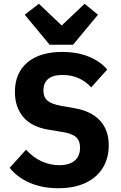

<svg xmlns="http://www.w3.org/2000/svg" viewBox="-20 -985 640 1017"><path d="M31 -96 118 -192Q155 -151 200.5 -130.5Q246 -110 294 -110Q347 -110 375.5 -134Q404 -158 404 -203Q404 -240 382.5 -259Q361 -278 310 -286L237 -298Q147 -313 103 -365.5Q59 -418 59 -498Q59 -598 125 -654Q191 -710 310 -710Q388 -710 449 -685.5Q510 -661 548 -617L463 -522Q435 -554 396 -571Q357 -588 311 -588Q261 -588 235.5 -567Q210 -546 210 -505Q210 -470 232 -451.5Q254 -433 306 -424L379 -411Q464 -396 510 -346Q556 -296 556 -215Q556 -149 525.5 -97.5Q495 -46 434.5 -17Q374 12 289 12Q204 12 138 -16.5Q72 -45 31 -96ZM243 -748 111 -907 186 -965 307 -850 428 -965 499 -907 367 -748Z"/></svg>

Font: iA Writer Mono V
Style: Regular
Weight: 400
Designer: Mike Abbink, Paul van der Laan, Pieter van Rosmalen
Foundry: Bold Monday
Version: Version 2.000